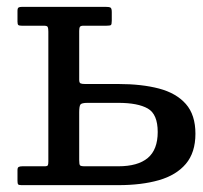

<svg xmlns="http://www.w3.org/2000/svg" viewBox="-20 -540 592 560"><path d="M42.5 0H325Q393 0 443.5 -14.5Q494 -29 522 -62Q550 -95 550 -150Q550 -205 522 -236.8Q494 -268.5 443.5 -281.8Q393 -295 325 -295H228Q219 -295 215 -296.8Q211 -298.5 211 -307.5V-450Q211 -458.5 213.2 -461.8Q215.5 -465 223.5 -465H290.5Q301 -465 303.5 -467Q306 -469 306 -479.5V-505Q306 -516 302 -518Q298 -520 288 -520H44.5Q37 -520 34 -518Q31 -516 31 -508V-477Q31 -469 33.5 -467Q36 -465 43.5 -465H108Q117.5 -465 119.2 -461.2Q121 -457.5 121 -448V-68.5Q121 -61 119.5 -58Q118 -55 110 -55H45Q38.5 -55 34.8 -53.2Q31 -51.5 31 -44V-13Q31 -5 32.8 -2.5Q34.5 0 42.5 0ZM325 -55H227.5Q215.5 -55 213.2 -58Q211 -61 211 -73V-212Q211 -230 214.5 -235Q218 -240 235.5 -240H325Q382 -240 411 -223.5Q440 -207 440 -155Q440 -103.5 411 -79.2Q382 -55 325 -55Z"/></svg>

Font: Besley
Style: Regular
Weight: 400
Designer: Owen Earl
Foundry: indestructible type*
Version: Version 4.000